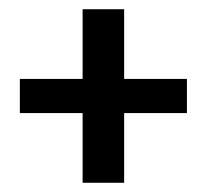

<svg xmlns="http://www.w3.org/2000/svg" viewBox="-20 -521 448 416"><path d="M385 -350V-276H249V-125H159V-276H23V-350H159V-501H249V-350Z"/></svg>

Font: Teko Regular
Style: Regular
Weight: 400
Designer: Manushi Parikh, Jonny Pinhorn
Foundry: Indian Type Foundry
Version: Version 1.105;PS 1.0;hotconv 1.0.78;makeotf.lib2.5.61930; tt